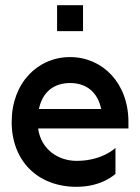

<svg xmlns="http://www.w3.org/2000/svg" viewBox="-20 -720 540 740"><path d="M200 -700V-600H300V-700ZM25 -250C25 -100 125 0 275 0C375 0 425 -50 425 -50V-150C425 -150 375 -100 275 -100C207 -100 138 -142 127 -225H475V-250C475 -400 375 -500 250 -500C125 -500 25 -400 25 -250ZM130 -300C144 -367 189 -400 250 -400C311 -400 356 -367 370 -300Z"/></svg>

Font: LS-VG5000
Style: Regular
Weight: 400
Designer: Justin Bihan, 2021
Foundry: Justin Bihan, 2021
Version: Version 1.000;Glyphs 3.1.2 (3151)